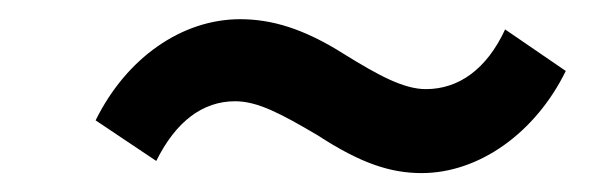

<svg xmlns="http://www.w3.org/2000/svg" viewBox="-20 -460 626 201"><path d="M421.4 -278.8C481.4 -278.8 540.5 -320.8 572.3 -385.7L508.8 -429.2C489.3 -387.2 460 -366.7 425.8 -366.7C402.8 -366.7 376.5 -380.9 340.3 -403.3C297.9 -430.2 264.2 -439.9 231.4 -439.9C170.4 -439.9 112.3 -399.4 80.1 -334L143.6 -291.5C164.1 -333 192.4 -354 226.1 -354C250 -354 274.4 -340.8 312.5 -318.4C357.4 -289.1 388.7 -278.8 421.4 -278.8Z"/></svg>

Font: Winston SemiBold
Style: Italic
Weight: 600
Italic angle: -8.13011°
Designer: Vernon Adams, Kim Jin-seong, David Berlow, Cristiano Sobral
Foundry: The Winston Project Authors
Version: Version 3.004